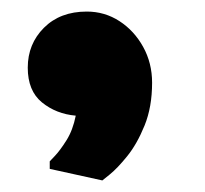

<svg xmlns="http://www.w3.org/2000/svg" viewBox="-20 -206 355 332"><path d="M28 -89Q28 -130 56 -158Q84 -186 130 -186Q161 -186 186.5 -169.5Q212 -153 227.5 -125Q243 -97 243 -63Q243 -21 230 11Q217 43 200 64Q183 85 170 95.5Q157 106 157 106L66 86V73Q66 73 75 63.5Q84 54 95 36.5Q106 19 111 -6Q77 -9 52.5 -29Q28 -49 28 -89Z"/></svg>

Font: Kufam Black
Style: Regular
Weight: 900
Designer: Wael Morcos, Artur Schmal
Foundry: Original Type
Version: Version 1.301; ttfautohint (v1.8.3)